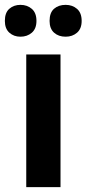

<svg xmlns="http://www.w3.org/2000/svg" viewBox="-36 -770 356 790"><path d="M213 0H72V-546H213ZM-16 -684Q-16 -718 2.5 -734Q21 -750 48 -750Q76 -750 95 -733.5Q114 -717 114 -684Q114 -652 95 -635.5Q76 -619 48 -619Q21 -619 2.5 -635.5Q-16 -652 -16 -684ZM168 -684Q168 -718 186.5 -734Q205 -750 234 -750Q262 -750 281 -733.5Q300 -717 300 -684Q300 -652 281 -635.5Q262 -619 234 -619Q205 -619 186.5 -635.5Q168 -652 168 -684Z"/></svg>

Font: Noto Sans Tamil SemiCondensed
Style: Bold
Weight: 700
Width: 4
Designer: Jelle Bosma - Monotype Design Team
Foundry: Monotype Imaging Inc.
Version: Version 2.004; ttfautohint (v1.8.4.7-5d5b)